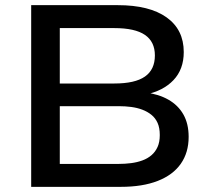

<svg xmlns="http://www.w3.org/2000/svg" viewBox="-20 -725 824 745"><path d="M101 0V-705H437Q560 -705 626.5 -657.5Q693 -610 693 -523Q693 -456 653 -414Q613 -372 544 -358V-366Q595 -360 633 -338.5Q671 -317 691.5 -281Q712 -245 712 -194Q712 -133 681.5 -89.5Q651 -46 592 -23Q533 0 449 0ZM212 -89H441Q465 -89 488.5 -92Q512 -95 532.5 -102.5Q553 -110 568 -123Q583 -136 591.5 -155Q600 -174 600 -201Q600 -229 591.5 -248Q583 -267 567.5 -279.5Q552 -292 532 -299.5Q512 -307 489 -310Q466 -313 442 -313H212ZM212 -401H424Q504 -401 542.5 -428Q581 -455 581 -510Q581 -563 542.5 -589.5Q504 -616 423 -616H212Z"/></svg>

Font: Nunito Sans 10pt SemiExpanded SemiBold
Style: Regular
Weight: 600
Width: 6
Designer: Vernon Adams
Foundry: Vernon Adams
Version: Version 3.101;gftools[0.9.27]